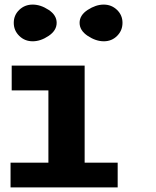

<svg xmlns="http://www.w3.org/2000/svg" viewBox="-20 -817 680 837"><path d="M26 0V-108H191V-423H31V-531H349V-108H493V0ZM64 -660.5Q40 -684 40 -717.5Q40 -751 64 -774Q88 -797 122.5 -797Q157 -797 192 -774Q227 -751 227 -717.5Q227 -684 192 -660.5Q157 -637 122.5 -637Q88 -637 64 -660.5ZM362.5 -660.5Q327 -684 327 -717.5Q327 -751 362.5 -774Q398 -797 432 -797Q466 -797 490 -774Q514 -751 514 -717.5Q514 -684 490.5 -660.5Q467 -637 432.5 -637Q398 -637 362.5 -660.5Z"/></svg>

Font: Fix15 Mono
Style: Bold
Weight: 700
Designer: Carrois Corporate & Edenspiekermann AG
Foundry: Carrois Corporate GbR & Edenspiekermann AG
Version: Version 3.206